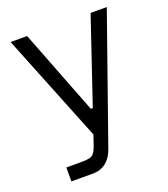

<svg xmlns="http://www.w3.org/2000/svg" viewBox="-131 -614 781 892"><g transform="rotate(-20 260.0 -168.5)"><path d="M68.4 115.7H144Q169.9 115.7 183.6 112.3Q197.3 108.9 205.8 98.1Q214.4 87.4 222.2 64.5L419.9 -520.5H500L280.8 102.5Q271.5 128.4 256.8 146.7Q242.2 165 221.4 174.8Q200.7 184.6 174.8 184.6H68.4ZM251.5 -101.6H289.1V-82H251.5ZM24.4 -520.5H106L308.1 0L293.5 52.7H254.4Z"/></g></svg>

Font: Wand UI Pro
Style: Regular
Weight: 400
Designer: Andreas Faust
Version: Version 1.003;FEAKit 1.0